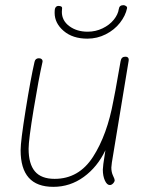

<svg xmlns="http://www.w3.org/2000/svg" viewBox="-20 -727 572 745"><path d="M414 -96Q412 -82 412 -77Q412 -59 418.5 -45.5Q425 -32 425 -28Q425 -22 419 -15.5Q413 -9 406 -9Q395 -9 387 -26.5Q379 -44 379 -69Q379 -75 381 -91L389 -144Q358 -79 305 -40.5Q252 -2 187 -2Q123 -2 91.5 -37.5Q60 -73 60 -144Q60 -179 79.5 -300.5Q99 -422 114 -487Q117 -501 131 -501Q138 -501 142 -497Q146 -493 145 -487Q130 -421 110.5 -302.5Q91 -184 91 -150Q91 -91 115.5 -62Q140 -33 192 -33Q286 -33 341 -118.5Q396 -204 420 -336L428 -377L448 -490Q451 -507 466 -507Q482 -507 479 -490ZM192 -677Q192 -687 193 -692Q194 -697 197.5 -700.5Q201 -704 206 -704Q221 -704 221 -696L220 -681Q220 -647 249 -625.5Q278 -604 320 -604Q351 -604 378 -617Q405 -630 421.5 -650.5Q438 -671 441 -692Q443 -707 459 -707Q464 -707 469 -703.5Q474 -700 473 -695Q467 -666 445.5 -638.5Q424 -611 390.5 -594Q357 -577 319 -577Q262 -577 227 -607Q192 -637 192 -677Z"/></svg>

Font: Mali ExtraLight
Style: Italic
Weight: 275
Italic angle: -10°
Version: Version 1.000; ttfautohint (v1.6)